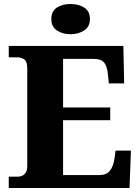

<svg xmlns="http://www.w3.org/2000/svg" viewBox="-20 -945 705 965"><path d="M24 0V-57H68Q91 -57 104 -70.5Q117 -84 117 -110V-599Q117 -637 101.5 -647Q86 -657 66 -657H24V-714H600L604 -526H527L522 -575Q518 -613 503 -631Q488 -649 451 -649H297V-405H534V-341H297V-65H479Q514 -65 531 -85.5Q548 -106 554 -139L561 -188H638L631 0ZM335 -773Q294 -773 266 -792Q238 -811 238 -849Q238 -889 266 -907Q294 -925 335 -925Q374 -925 403 -907Q432 -889 432 -849Q432 -811 403 -792Q374 -773 335 -773Z"/></svg>

Font: Noto Serif ExtraBold
Style: Regular
Weight: 800
Designer: Monotype Design Team
Foundry: Monotype Imaging Inc.
Version: Version 2.014